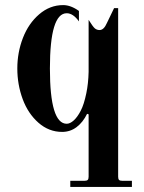

<svg xmlns="http://www.w3.org/2000/svg" viewBox="-20 -506 564 754"><path d="M328 -428V-224C327.3 -193.3 324.3 -165.3 319 -140C313 -110.7 305.7 -87.7 297 -71C288.3 -54.3 279.2 -41.7 269.5 -33C259.8 -24.3 250.7 -20 242 -20C198 -20 176 -92.3 176 -237C176 -381.7 198 -454 242 -454C258.7 -454 274.7 -443.3 290 -422V-463C268.7 -478.3 248 -486 228 -486C193.3 -486 162 -474 134 -450C106 -426 84.7 -395 70 -357C55.3 -319 48 -279 48 -237C48 -195 55 -155 69 -117C83 -79 103.7 -48 131 -24C158.3 0 189.3 12 224 12C245.3 12 264.3 5.7 281 -7C297.7 -19.7 311.3 -37 322 -59L328 -57V188C328 194 326.8 198.2 324.5 200.5C322.2 202.8 318 204 312 204H256V228H498V204H460C454 204 449.8 202.8 447.5 200.5C445.2 198.2 444 194 444 188V-474H428L400 -416C392 -397.3 382.3 -388 371 -388C363.7 -388 357.3 -390.3 352 -395C347.3 -399 339.3 -410 328 -428Z"/></svg>

Font: Km Standard TT
Style: Bold
Weight: 700
Designer: Alexey Kryukov <alexios@thessalonica.org.ru>
Version: Version 2.0.2